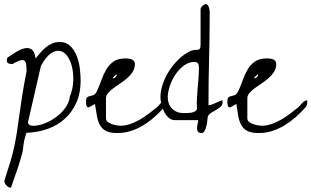

<svg xmlns="http://www.w3.org/2000/svg" viewBox="-37 -624 1463 902"><path d="M-16.6 225.6Q1 171.9 12.7 132.3Q24.4 92.8 31.2 59.1Q38.1 25.4 43 -6.8Q47.9 -39.1 53.2 -78.6Q58.6 -118.2 66.4 -168.9Q74.2 -219.7 87.9 -290Q87.9 -311.5 85.4 -324.2Q83 -336.9 75.7 -340.3Q68.4 -343.8 55.2 -339.4Q42 -335 21.5 -323.2H16.6Q8.8 -323.2 2 -326.7Q-4.9 -330.1 -4.9 -339.8Q-4.9 -346.7 -3.9 -349.6Q-2.9 -352.5 3.9 -357.4Q18.6 -367.2 39.1 -379.9Q59.6 -392.6 78.6 -397Q97.7 -401.4 111.8 -391.6Q126 -381.8 129.9 -349.6Q140.6 -362.3 152.8 -376.5Q165 -390.6 178.7 -401.9Q192.4 -413.1 208.5 -419.9Q224.6 -426.8 244.1 -426.8Q274.4 -426.8 293.9 -407.2Q313.5 -387.7 324.2 -359.4Q335 -331.1 338.4 -299.3Q341.8 -267.6 341.8 -244.1Q341.8 -187.5 322.3 -143.1Q302.7 -98.6 269 -67.4Q235.4 -36.1 188.5 -19Q141.6 -2 86.9 0Q79.1 25.4 76.7 37.1Q74.2 48.8 73.2 57.1Q72.3 65.4 71.3 75.2Q70.3 85 64.9 105Q59.6 125 47.9 161.1Q36.1 197.3 14.6 257.8Q2.9 257.8 -6.8 247.1Q-16.6 236.3 -16.6 225.6ZM94.7 -50.8Q93.8 -44.9 96.7 -41.5Q99.6 -38.1 103.5 -36.1Q107.4 -34.2 112.3 -33.7Q117.2 -33.2 120.1 -33.2Q145.5 -33.2 174.3 -44.9Q203.1 -56.6 228 -75.2Q252.9 -93.8 270.5 -118.2Q288.1 -142.6 291 -169.9Q305.7 -206.1 307.1 -242.7Q308.6 -279.3 301.3 -309.6Q293.9 -339.8 279.3 -360.4Q264.6 -380.9 244.6 -384.8Q224.6 -388.7 201.7 -373Q178.7 -357.4 155.3 -314.5Z M385.7 -122.1Q378.9 -118.2 375 -120.1Q371.1 -122.1 369.6 -126Q368.2 -129.9 367.7 -135.3Q367.2 -140.6 367.2 -142.6Q367.2 -162.1 372.1 -166.5Q377 -170.9 384.8 -172.4Q392.6 -173.8 401.4 -176.8Q410.2 -179.7 418 -195.3Q429.7 -219.7 439 -246.6Q448.2 -273.4 461.9 -296.9Q475.6 -320.3 496.6 -335Q517.6 -349.6 554.7 -349.6Q560.5 -349.6 567.9 -348.6Q575.2 -347.7 581.5 -345.2Q587.9 -342.8 592.3 -337.4Q596.7 -332 596.7 -323.2Q596.7 -302.7 586.4 -286.6Q576.2 -270.5 561 -257.3Q545.9 -244.1 528.3 -232.4Q510.7 -220.7 496.1 -210Q481.4 -199.2 471.2 -187.5Q460.9 -175.8 460.9 -162.1V-68.4Q460.9 -57.6 469.2 -51.3Q477.5 -44.9 488.3 -41Q499 -37.1 510.7 -35.2Q522.5 -33.2 528.3 -33.2Q551.8 -33.2 575.2 -41.5Q598.6 -49.8 620.6 -62.5Q642.6 -75.2 662.1 -90.3Q681.6 -105.5 699.2 -119.1Q705.1 -124 709.5 -129.4Q713.9 -134.8 718.3 -139.6Q722.7 -144.5 728 -147.9Q733.4 -151.4 742.2 -153.3Q742.2 -152.3 742.2 -149.4Q742.2 -146.5 742.2 -144.5Q742.2 -136.7 740.7 -130.9Q739.3 -125 733.4 -119.1Q711.9 -94.7 687.5 -73.2Q663.1 -51.8 635.7 -35.2Q608.4 -18.6 578.1 -8.8Q547.9 1 513.7 1Q479.5 1 460.9 -8.8Q442.4 -18.6 432.1 -37.1Q421.9 -55.7 418 -81.1Q414.1 -106.4 409.2 -135.7ZM511.7 -273.4Q511.7 -275.4 508.3 -272.9Q504.9 -270.5 500.5 -266.6Q496.1 -262.7 494.1 -259.3Q492.2 -255.9 494.1 -255.9Q499 -254.9 505.9 -261.7Q512.7 -268.6 511.7 -273.4Z M786.1 -59.6Q767.6 -59.6 754.9 -71.3Q742.2 -83 733.9 -99.6Q725.6 -116.2 721.2 -134.8Q716.8 -153.3 716.8 -167Q716.8 -197.3 728 -230Q739.3 -262.7 758.3 -292Q777.3 -321.3 802.2 -345.2Q827.1 -369.1 854.5 -382.8Q866.2 -388.7 875.5 -389.2Q884.8 -389.6 891.6 -390.1Q898.4 -390.6 901.9 -396Q905.3 -401.4 905.3 -417V-580.1Q905.3 -587.9 914.1 -596.2Q922.9 -604.5 930.7 -604.5Q935.5 -604.5 939 -600.1Q942.4 -595.7 944.3 -589.8Q946.3 -584 947.3 -577.1Q948.2 -570.3 948.2 -567.4Q948.2 -457 945.3 -350.1Q942.4 -243.2 942.4 -129.9Q950.2 -129.9 958 -132.8Q965.8 -135.7 974.6 -139.6Q983.4 -143.6 991.7 -147.5Q1000 -151.4 1007.8 -153.3Q1007.8 -152.3 1008.3 -149.4Q1008.8 -146.5 1008.8 -144.5Q1008.8 -130.9 999.5 -122.6Q990.2 -114.3 978 -107.4Q965.8 -100.6 954.6 -93.8Q943.4 -86.9 939.5 -76.2Q938.5 -74.2 937.5 -62.5Q936.5 -50.8 933.6 -36.1Q930.7 -21.5 924.8 -10.3Q918.9 1 910.2 1Q896.5 1 892.1 -6.8Q887.7 -14.6 888.7 -25.4Q889.6 -36.1 892.1 -45.9Q894.5 -55.7 894.5 -59.6ZM751 -167Q751 -134.8 771.5 -113.8Q792 -92.8 824.2 -92.8Q831.1 -92.8 840.3 -92.8Q849.6 -92.8 859.4 -94.2Q869.1 -95.7 877 -99.6Q884.8 -103.5 888.7 -111.3Q886.7 -137.7 888.2 -161.6Q889.6 -185.5 891.6 -209.5Q893.6 -233.4 895.5 -257.3Q897.5 -281.2 897.5 -307.6Q897.5 -319.3 893.1 -326.2Q888.7 -333 876 -333Q849.6 -333 826.7 -315.9Q803.7 -298.8 786.6 -272.9Q769.5 -247.1 760.3 -218.3Q751 -189.5 751 -167Z M1049.8 -122.1Q1043 -118.2 1039.1 -120.1Q1035.2 -122.1 1033.7 -126Q1032.2 -129.9 1031.7 -135.3Q1031.2 -140.6 1031.2 -142.6Q1031.2 -162.1 1036.1 -166.5Q1041 -170.9 1048.8 -172.4Q1056.6 -173.8 1065.4 -176.8Q1074.2 -179.7 1082 -195.3Q1093.8 -219.7 1103 -246.6Q1112.3 -273.4 1126 -296.9Q1139.6 -320.3 1160.6 -335Q1181.6 -349.6 1218.8 -349.6Q1224.6 -349.6 1231.9 -348.6Q1239.3 -347.7 1245.6 -345.2Q1252 -342.8 1256.3 -337.4Q1260.7 -332 1260.7 -323.2Q1260.7 -302.7 1250.5 -286.6Q1240.2 -270.5 1225.1 -257.3Q1210 -244.1 1192.4 -232.4Q1174.8 -220.7 1160.2 -210Q1145.5 -199.2 1135.3 -187.5Q1125 -175.8 1125 -162.1V-68.4Q1125 -57.6 1133.3 -51.3Q1141.6 -44.9 1152.3 -41Q1163.1 -37.1 1174.8 -35.2Q1186.5 -33.2 1192.4 -33.2Q1215.8 -33.2 1239.3 -41.5Q1262.7 -49.8 1284.7 -62.5Q1306.6 -75.2 1326.2 -90.3Q1345.7 -105.5 1363.3 -119.1Q1369.1 -124 1373.5 -129.4Q1377.9 -134.8 1382.3 -139.6Q1386.7 -144.5 1392.1 -147.9Q1397.5 -151.4 1406.2 -153.3Q1406.2 -152.3 1406.2 -149.4Q1406.2 -146.5 1406.2 -144.5Q1406.2 -136.7 1404.8 -130.9Q1403.3 -125 1397.5 -119.1Q1376 -94.7 1351.6 -73.2Q1327.1 -51.8 1299.8 -35.2Q1272.5 -18.6 1242.2 -8.8Q1211.9 1 1177.7 1Q1143.6 1 1125 -8.8Q1106.4 -18.6 1096.2 -37.1Q1085.9 -55.7 1082 -81.1Q1078.1 -106.4 1073.2 -135.7ZM1175.8 -273.4Q1175.8 -275.4 1172.4 -272.9Q1168.9 -270.5 1164.6 -266.6Q1160.2 -262.7 1158.2 -259.3Q1156.2 -255.9 1158.2 -255.9Q1163.1 -254.9 1169.9 -261.7Q1176.8 -268.6 1175.8 -273.4Z"/></svg>

Font: Zeyada
Style: Regular
Weight: 400
Version: Version 1.002 2010